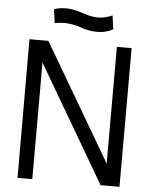

<svg xmlns="http://www.w3.org/2000/svg" viewBox="-60 -962 800 1011"><g transform="rotate(5 340.0 -456.0)"><path d="M170 -733 555 -77 534 -71 532 -141V-733H610V0H510L126 -656L148 -662L149 -592V0H71L70 -733ZM345 -892Q386 -878 421.5 -878.5Q457 -879 495 -896L505 -823Q468 -803 424 -802.5Q380 -802 335 -818Q297 -831 264 -833.5Q231 -836 195 -829L185 -902Q221 -914 259.5 -911.5Q298 -909 345 -892Z"/></g></svg>

Font: Kreadon
Style: Regular
Weight: 400
Designer: kohakuno
Foundry: StudioGnu
Version: Version 1.000;Glyphs 3.1.2 (3151)